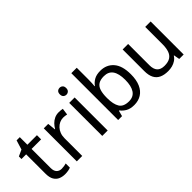

<svg xmlns="http://www.w3.org/2000/svg" viewBox="31 -1542 2203 2203"><g transform="rotate(-45 1132.5 -441.0)"><path d="M264 -128Q284 -128 305 -131.5Q326 -135 339 -139V-72Q325 -65 299 -60.5Q273 -56 249 -56Q207 -56 171.5 -70.5Q136 -85 114 -121Q92 -157 92 -222V-534H16V-576L93 -611L128 -725H180V-602H335V-534H180V-224Q180 -175 203.5 -151.5Q227 -128 264 -128Z M696 -612Q711 -612 728.5 -610.5Q746 -609 759 -606L748 -525Q735 -528 719.5 -530Q704 -532 690 -532Q659 -532 631 -519Q603 -506 581 -482.5Q559 -459 546.5 -426Q534 -393 534 -352V-66H446V-602H518L528 -504H532Q549 -534 573 -558.5Q597 -583 628 -597.5Q659 -612 696 -612Z M947 -602V-66H859V-602ZM904 -803Q924 -803 939.5 -789.5Q955 -776 955 -747Q955 -719 939.5 -705Q924 -691 904 -691Q882 -691 867 -705Q852 -719 852 -747Q852 -776 867 -789.5Q882 -803 904 -803Z M1205 -641Q1205 -607 1203.5 -577.5Q1202 -548 1200 -531H1205Q1228 -565 1268 -588Q1308 -611 1371 -611Q1471 -611 1531.5 -541.5Q1592 -472 1592 -334Q1592 -242 1564.5 -180Q1537 -118 1487 -87Q1437 -56 1371 -56Q1308 -56 1268 -79Q1228 -102 1205 -134H1198L1180 -66H1117V-826H1205ZM1356 -538Q1299 -538 1266 -516.5Q1233 -495 1219 -450.5Q1205 -406 1205 -337V-333Q1205 -234 1237.5 -181.5Q1270 -129 1358 -129Q1430 -129 1465.5 -182Q1501 -235 1501 -335Q1501 -436 1465.5 -487Q1430 -538 1356 -538Z M2180 -602V-66H2108L2095 -137H2091Q2074 -109 2047 -91Q2020 -73 1988 -64.5Q1956 -56 1921 -56Q1857 -56 1813.5 -76.5Q1770 -97 1748 -140Q1726 -183 1726 -251V-602H1815V-257Q1815 -193 1844 -161Q1873 -129 1934 -129Q1994 -129 2028.5 -151.5Q2063 -174 2077.5 -217.5Q2092 -261 2092 -323V-602Z"/></g></svg>

Font: Noto Sans Malayalam UI
Style: Regular
Weight: 400
Designer: Jelle Bosma - Monotype Design Team
Foundry: Monotype Imaging Inc.
Version: Version 2.104